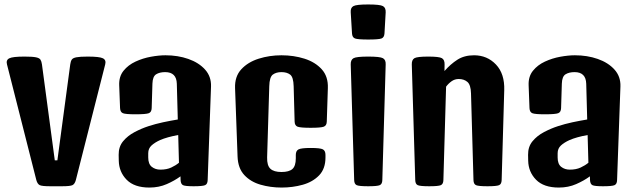

<svg xmlns="http://www.w3.org/2000/svg" viewBox="-20 -843 2887 869"><path d="M208 0Q169.9 0 159.7 -5.1Q149.4 -10.3 144.5 -27.8L11.7 -551.3Q6.3 -571.3 22 -579.1Q37.6 -586.9 90.8 -586.9Q126.5 -586.9 142.3 -583.7Q158.2 -580.6 163.1 -573Q168 -565.4 169.9 -551.3L228 -117.2H239.7L297.9 -551.3Q299.8 -565.4 304.7 -573Q309.6 -580.6 325.7 -583.7Q341.8 -586.9 377 -586.9Q430.2 -586.9 445.8 -579.1Q461.4 -571.3 456.1 -551.3L323.2 -27.8Q318.4 -10.3 308.1 -5.1Q297.9 0 259.8 0Z M656.2 5.9Q587.9 5.9 553.2 -29.5Q518.6 -64.9 517.6 -115.7L517.1 -142.1Q516.6 -178.7 537.1 -203.6Q557.6 -228.5 589.1 -245.1Q620.6 -261.7 652.3 -272Q683.6 -282.2 718 -289.6Q752.4 -296.9 784.7 -302.2L780.3 -463.9Q778.8 -516.6 727.5 -516.6Q702.6 -516.6 686.8 -506.8Q670.9 -497.1 669.9 -464.4L666.5 -353.5Q666 -335.4 653.3 -330.6Q640.6 -325.7 592.8 -325.7Q548.3 -325.7 536.4 -330.6Q524.4 -335.4 523.4 -353.5L519.5 -457.5Q518.1 -496.6 539.1 -522.7Q560.1 -548.8 593.3 -564.2Q626.5 -579.6 663.1 -586.2Q699.7 -592.8 729 -592.8Q785.2 -592.8 832.5 -576.2Q879.9 -559.6 908.2 -528.1Q936.5 -496.6 935.1 -451.7L919.9 -27.8Q919.4 -9.8 908.2 -4.9Q897 0 856 0Q818.4 0 808.3 -4.9Q798.3 -9.8 797.4 -27.8L796.9 -44.9Q770.5 -25.4 734.9 -9.8Q699.2 5.9 656.2 5.9ZM650.9 -130.4Q650.9 -100.6 667 -87.9Q683.1 -75.2 706.1 -75.2Q734.4 -75.2 754.9 -84.7Q775.4 -94.2 790 -106.4L786.6 -231.9Q735.8 -222.7 704.6 -209Q680.7 -198.2 665.8 -184.6Q650.9 -170.9 650.9 -149.4Z M1254.4 5.9Q1204.1 5.9 1159.2 -7.1Q1114.3 -20 1085.7 -50.8Q1057.1 -81.5 1055.2 -134.8L1043.9 -444.3Q1042 -496.6 1072 -529.3Q1102.1 -562 1150.9 -577.4Q1199.7 -592.8 1253.9 -592.8Q1309.6 -592.8 1358.2 -577.4Q1406.7 -562 1436.3 -529.3Q1465.8 -496.6 1463.9 -444.3L1459 -292.5Q1458.5 -274.4 1445.1 -269.5Q1431.6 -264.6 1386.2 -264.6Q1340.3 -264.6 1327.1 -269.5Q1314 -274.4 1313.5 -292.5L1309.1 -452.6Q1308.1 -494.1 1293.2 -505.4Q1278.3 -516.6 1253.9 -516.6Q1230 -516.6 1214.8 -505.4Q1199.7 -494.1 1198.7 -452.6L1189 -130.9Q1188 -93.8 1203.9 -79.1Q1219.7 -64.5 1253.9 -64.5Q1288.1 -64.5 1303.5 -78.1Q1318.8 -91.8 1318.8 -126.5V-141.6Q1318.8 -160.2 1330.8 -166.7Q1342.8 -173.3 1386.2 -173.3Q1429.7 -173.3 1441.4 -167Q1453.1 -160.6 1453.1 -142.1V-130.4Q1453.1 -79.1 1424.3 -49.3Q1395.5 -19.5 1350.1 -6.8Q1304.7 5.9 1254.4 5.9Z M1646.5 0Q1605.5 0 1594.5 -4.9Q1583.5 -9.8 1583 -27.8L1567.4 -551.3Q1566.9 -572.3 1580.1 -579.6Q1593.3 -586.9 1646.5 -586.9Q1699.7 -586.9 1713.1 -579.6Q1726.6 -572.3 1725.6 -551.3L1710.4 -27.8Q1710 -9.8 1698.7 -4.9Q1687.5 0 1646.5 0ZM1646.5 -664.1Q1599.1 -664.1 1586.7 -668.9Q1574.2 -673.8 1573.2 -691.9L1567.4 -787.1Q1565.9 -808.1 1579.6 -815.4Q1593.3 -822.8 1646.5 -822.8Q1699.7 -822.8 1713.1 -815.4Q1726.6 -808.1 1725.6 -787.1L1720.2 -691.9Q1719.2 -673.8 1706.8 -668.9Q1694.3 -664.1 1646.5 -664.1Z M1922.9 0Q1881.8 0 1870.8 -4.9Q1859.9 -9.8 1859.4 -27.8L1843.8 -551.3Q1843.3 -572.3 1855.7 -579.6Q1868.2 -586.9 1918 -586.9Q1967.8 -586.9 1980.2 -579.6Q1992.7 -572.3 1992.2 -551.3L1991.7 -521.5Q2019 -552.7 2050.3 -572.8Q2081.5 -592.8 2125.5 -592.8Q2185.1 -592.8 2224.9 -550.8Q2264.6 -508.8 2262.2 -434.6L2250.5 -27.8Q2250 -9.8 2238.8 -4.9Q2227.5 0 2186.5 0Q2145.5 0 2134.5 -4.9Q2123.5 -9.8 2123 -27.8L2111.8 -420.4Q2110.8 -459 2095.5 -472.2Q2080.1 -485.4 2056.2 -485.4Q2038.1 -485.4 2023.7 -475.1Q2009.3 -464.8 1999 -450.7L1986.8 -27.8Q1986.3 -9.8 1975.1 -4.9Q1963.9 0 1922.9 0Z M2509.3 5.9Q2440.9 5.9 2406.2 -29.5Q2371.6 -64.9 2370.6 -115.7L2370.1 -142.1Q2369.6 -178.7 2390.1 -203.6Q2410.6 -228.5 2442.1 -245.1Q2473.6 -261.7 2505.4 -272Q2536.6 -282.2 2571 -289.6Q2605.5 -296.9 2637.7 -302.2L2633.3 -463.9Q2631.8 -516.6 2580.6 -516.6Q2555.7 -516.6 2539.8 -506.8Q2523.9 -497.1 2522.9 -464.4L2519.5 -353.5Q2519 -335.4 2506.3 -330.6Q2493.7 -325.7 2445.8 -325.7Q2401.4 -325.7 2389.4 -330.6Q2377.4 -335.4 2376.5 -353.5L2372.6 -457.5Q2371.1 -496.6 2392.1 -522.7Q2413.1 -548.8 2446.3 -564.2Q2479.5 -579.6 2516.1 -586.2Q2552.7 -592.8 2582 -592.8Q2638.2 -592.8 2685.5 -576.2Q2732.9 -559.6 2761.2 -528.1Q2789.6 -496.6 2788.1 -451.7L2772.9 -27.8Q2772.5 -9.8 2761.2 -4.9Q2750 0 2709 0Q2671.4 0 2661.4 -4.9Q2651.4 -9.8 2650.4 -27.8L2649.9 -44.9Q2623.5 -25.4 2587.9 -9.8Q2552.2 5.9 2509.3 5.9ZM2503.9 -130.4Q2503.9 -100.6 2520 -87.9Q2536.1 -75.2 2559.1 -75.2Q2587.4 -75.2 2607.9 -84.7Q2628.4 -94.2 2643.1 -106.4L2639.6 -231.9Q2588.9 -222.7 2557.6 -209Q2533.7 -198.2 2518.8 -184.6Q2503.9 -170.9 2503.9 -149.4Z"/></svg>

Font: Denk One
Style: Regular
Weight: 400
Designer: Irina Smirnova, Eben Sorkin
Foundry: Sorkin Type Co.f
Version: Version 1.004; ttfautohint (v1.8.4.7-5d5b);gftools[0.9.23]